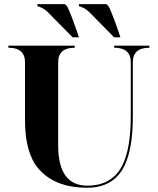

<svg xmlns="http://www.w3.org/2000/svg" viewBox="-20 -879 743 904"><path d="M546.9 -703.1H517.6L400.9 -821.3Q388.2 -834.5 371.6 -842.3Q356.4 -849.6 351.6 -849.6V-859.4H478.5Q483.4 -859.4 489.3 -851.6Q501 -836.9 537.1 -732.4ZM351.6 -703.1H322.3L205.6 -821.3Q192.9 -834.5 176.3 -842.3Q161.1 -849.6 156.2 -849.6V-859.4H283.2Q288.1 -859.4 293.9 -851.6Q305.7 -836.9 341.8 -732.4ZM595.7 -332V-585.9Q595.7 -654.3 517.6 -654.3V-664.1H683.6V-654.3Q605.5 -654.3 605.5 -585.9V-332Q605.5 -178.2 565.4 -97.2Q514.6 4.9 390.6 4.9Q237.3 4.9 160.2 -85.9Q97.7 -159.7 97.7 -312.5V-585.9Q97.7 -654.3 19.5 -654.3V-664.1H332V-654.3Q253.9 -654.3 253.9 -585.9V-195.3Q253.9 -4.9 390.6 -4.9Q508.8 -4.9 556.6 -101.6Q595.7 -180.2 595.7 -332Z"/></svg>

Font: spinweradC
Style: Bold
Weight: 700
Width: 7
Version: Version 0.3